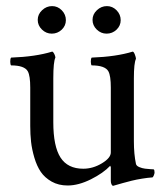

<svg xmlns="http://www.w3.org/2000/svg" viewBox="-20 -598 543 626"><path d="M328.6 -578.1Q346.7 -578.1 360.1 -564.5Q373.5 -550.8 373.5 -532.2Q373.5 -514.2 359.9 -501.2Q346.2 -488.3 327.6 -488.3Q309.1 -488.3 295.4 -501.7Q281.7 -515.1 281.7 -533.2Q281.7 -551.3 295.9 -564.7Q310.1 -578.1 328.6 -578.1ZM149.9 -578.1Q168 -578.1 181.4 -564.5Q194.8 -550.8 194.8 -532.2Q194.8 -514.2 181.2 -501.2Q167.5 -488.3 148.9 -488.3Q130.4 -488.3 116.7 -501.7Q103 -515.1 103 -533.2Q103 -551.3 117.2 -564.7Q131.3 -578.1 149.9 -578.1ZM341.3 -312.5Q341.3 -350.6 333.5 -365.2Q322.8 -384.8 278.8 -384.8Q276.4 -387.2 276.1 -396.7Q275.9 -406.2 278.8 -410.2Q358.9 -413.1 412.6 -429.7Q416 -429.7 419.7 -420.2Q423.3 -410.6 423.3 -406.2Q416.5 -392.6 416.5 -342.8V-297.9V-137.7Q416.5 -95.2 423.3 -63.5Q424.8 -57.1 434.1 -53.2Q443.4 -49.3 452.9 -48.1Q462.4 -46.9 471.4 -46.4Q480.5 -45.9 481 -45.9Q483.9 -44.4 483.9 -35.2Q483.9 -32.2 481.4 -25.9Q479 -19.5 476.1 -19.5Q461.9 -18.6 443.6 -15.6Q425.3 -12.7 409.4 -8.8Q393.6 -4.9 379.9 -1Q366.2 2.9 357.4 5.4L349.1 7.8Q345.7 7.8 343.5 2.9Q341.3 -2 341.3 -7.8V-52.7L339.4 -57.6Q316.9 -33.7 276.4 -13.4Q235.8 6.8 200.7 6.8Q170.9 6.8 148.4 -5.9Q126 -18.6 113 -37.6Q100.1 -56.6 92 -84Q84 -111.3 81.3 -135.5Q78.6 -159.7 78.6 -187.5V-312.5Q78.6 -350.6 70.8 -365.2Q60.1 -384.8 16.1 -384.8Q13.7 -387.2 13.4 -396.7Q13.2 -406.2 16.1 -410.2Q96.2 -413.1 149.9 -429.7Q153.3 -429.7 157 -422.1Q160.6 -414.6 160.6 -410.2Q153.8 -396.5 153.8 -342.8V-300.8V-199.2Q153.8 -121.1 177.2 -84.5Q200.7 -47.9 251.5 -47.9Q283.2 -47.9 312.5 -65.7Q341.8 -83.5 341.3 -101.6Z"/></svg>

Font: Amiri
Style: Regular
Weight: 400
Designer: Khaled Hosny
Version: Version 000.108